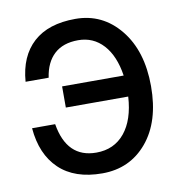

<svg xmlns="http://www.w3.org/2000/svg" viewBox="-68 -602 642 688"><g transform="rotate(-10 253.0 -258.0)"><path d="M36 -348Q43 -440 97.5 -489.5Q152 -539 250.5 -539Q349 -539 412.5 -461Q476 -383 476 -254.5Q476 -126 413.5 -51.5Q351 23 250.5 23Q150 23 94 -30.5Q38 -84 30 -180H114Q135 -54 242 -54Q307 -54 345.5 -101Q384 -148 389 -232H162V-309H386Q375 -382 338.5 -422Q302 -462 247 -462Q192 -462 160 -432.5Q128 -403 120 -348Z"/></g></svg>

Font: Autonym
Style: Regular
Weight: 500
Version: Version 1.0.20131126